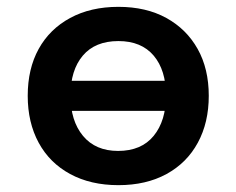

<svg xmlns="http://www.w3.org/2000/svg" viewBox="-20 -531 691 561"><path d="M326 10Q245 10 185 -22.5Q125 -55 93 -114Q61 -173 61 -251Q61 -330 93 -388Q125 -446 185 -478.5Q245 -511 326 -511Q407 -511 466 -478.5Q525 -446 557.5 -388Q590 -330 590 -251Q590 -173 558 -114Q526 -55 466.5 -22.5Q407 10 326 10ZM325 -90Q393 -90 429 -134Q465 -178 465 -252Q465 -326 429 -368.5Q393 -411 326 -411Q258 -411 222 -368.5Q186 -326 186 -252Q186 -178 222.5 -134Q259 -90 325 -90ZM150 -207V-295H501V-207Z"/></svg>

Font: Nunito Sans 7pt
Style: Bold
Weight: 700
Designer: Vernon Adams
Foundry: Vernon Adams
Version: Version 3.101;gftools[0.9.27]